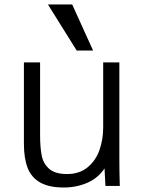

<svg xmlns="http://www.w3.org/2000/svg" viewBox="-20 -828 640 855"><path d="M86.5 -188V-550H158.5V-228Q158.5 -171 165.8 -135Q173 -99 199.2 -76Q225.5 -53 278.5 -53Q334 -53 370.2 -83Q406.5 -113 423 -160Q439.5 -207 439.5 -260V-550H511.5V-119Q511.5 -65.5 513 -18L513.5 0H449.5L445.5 -78Q417 -35 368.8 -14Q320.5 7 264.5 7Q197.5 7 158.2 -15.8Q119 -38.5 102.8 -81Q86.5 -123.5 86.5 -188ZM193.5 -808H301.5L394.5 -603H321.5Z"/></svg>

Font: JuliaMono Light
Style: Regular
Weight: 300
Monospace: yes
Designer: cormullion
Foundry: corm
Version: Version 0.054; ttfautohint (v1.8.4)